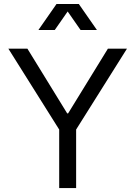

<svg xmlns="http://www.w3.org/2000/svg" viewBox="-20 -954 686 974"><path d="M22.5 -707H119.1L323.2 -375L315.4 -378.9H331.1L323.2 -375L527.3 -707H624L323.2 -228.5ZM280.3 -353.5H366.2V0H280.3ZM266.6 -933.6H349.6L257.8 -801.8H174.8ZM296.9 -933.6H379.9L471.7 -801.8H388.7Z"/></svg>

Font: Wanted Sans Variable
Style: Regular
Weight: 400
Designer: Original Design by Kil Hyung-jin and Kang Hanbin, Wanted Lab, Inc; Hangeul from Source Han Sans by Jang Soo-young and Ka
Foundry: Wanted Lab, Inc.
Version: Version 1.003;Glyphs 3.2 (3227)